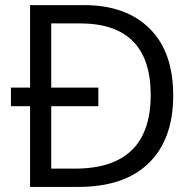

<svg xmlns="http://www.w3.org/2000/svg" viewBox="-20 -734 762 754"><path d="M571.8 -360.8Q571.8 -642.1 293.9 -642.1H181.2V-390.1H366.2V-316.9H181.2V-71.8H273.9Q571.8 -71.8 571.8 -360.8ZM288.1 0H98.1V-316.9H22.9V-390.1H98.1V-713.9H310.1Q474.6 -713.9 567.4 -622.1Q660.2 -530.3 660.2 -358.9Q660.2 -187.5 564.5 -93.8Q468.8 0 288.1 0Z"/></svg>

Font: OpenSans-Regular
Style: Regular
Weight: 400
Foundry: Ascender Corporation
Version: Version 1.10